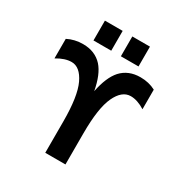

<svg xmlns="http://www.w3.org/2000/svg" viewBox="-213 -1103 1197 1262"><g transform="rotate(30 386.0 -472.0)"><path d="M606.4 -741.2Q670.9 -741.2 721.7 -713.9V-565.4Q664.1 -601.6 613.3 -601.6Q546.9 -601.6 505.9 -513.7Q464.8 -425.8 464.8 -234.4V2H311.5V-234.4Q311.5 -426.8 270 -514.2Q228.5 -601.6 164.1 -601.6Q113.3 -601.6 53.7 -565.4V-713.9Q106.4 -741.2 170.9 -741.2Q261.7 -741.2 316.4 -681.6Q366.2 -626 387.7 -509.8Q411.1 -626 460.9 -681.6Q515.6 -741.2 606.4 -741.2ZM216.8 -795.9V-946.3H351.6V-795.9ZM424.8 -795.9V-946.3H558.6V-795.9Z"/></g></svg>

Font: Nasu
Style: Bold
Weight: 700
Designer: Ryoko NISHIZUKA (kana &amp; ideographs); Paul D. Hunt (Latin, Greek &amp; Cyrillic); Wenlong ZHANG (bopomofo); Sandoll C
Version: Version 2014.1215